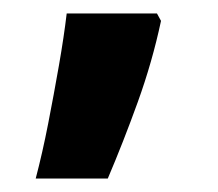

<svg xmlns="http://www.w3.org/2000/svg" viewBox="-20 -136 324 285"><path d="M213 -116 219 -105Q206 -44 184.5 15.5Q163 75 140 129H33Q43 91 51.5 47.5Q60 4 67.5 -39Q75 -82 79 -116Z"/></svg>

Font: Noto Sans Tamil SemiCondensed
Style: Bold
Weight: 700
Width: 4
Designer: Jelle Bosma - Monotype Design Team
Foundry: Monotype Imaging Inc.
Version: Version 2.004; ttfautohint (v1.8.4.7-5d5b)